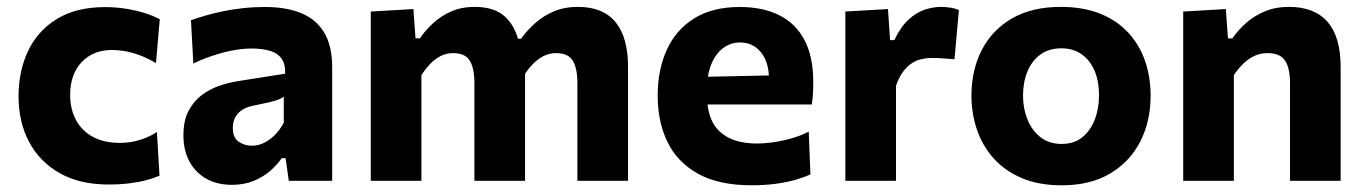

<svg xmlns="http://www.w3.org/2000/svg" viewBox="-20 -533 4025 566"><path d="M299.7 10.9Q214.7 10.9 155.6 -22.8Q96.5 -56.4 65.6 -115Q34.7 -173.5 34.7 -248.6Q34.7 -324.2 63.3 -383.8Q91.9 -443.3 148.7 -477.7Q205.4 -512.1 290 -512.1Q319.8 -512.1 349.1 -507.6Q378.5 -503.1 404.6 -495.2Q430.7 -487.2 451 -476.2L439.8 -347.2Q411.3 -363.5 387.7 -371.7Q364.1 -379.9 344.9 -382.8Q325.8 -385.7 310.9 -385.7Q254.6 -385.7 220.7 -349.9Q186.8 -314 186.8 -253Q186.8 -211.7 203.7 -179.8Q220.5 -147.9 253.3 -129.9Q286.1 -111.8 333.8 -111.8Q352.7 -111.8 371.2 -115.3Q389.7 -118.8 407.7 -125.9Q425.8 -133 442.6 -144L450.2 -15Q432.9 -7.6 410.7 -1.8Q388.6 4.1 361 7.5Q333.4 10.9 299.7 10.9Z M663.6 11.9Q620.7 11.9 588.5 -6Q556.4 -24 538.5 -56.8Q520.7 -89.7 520.7 -134.4Q520.7 -176.8 535.5 -205.5Q550.4 -234.3 574.2 -252.3Q598 -270.3 626.3 -280Q654.5 -289.6 681.4 -293.8L820.5 -315.7Q821.7 -344.5 809.7 -360.7Q797.7 -377 774.8 -383.5Q751.9 -390 720.7 -390Q703.7 -390 683.7 -387.4Q663.7 -384.7 641.8 -379.1Q619.9 -373.5 596.8 -365.4Q573.7 -357.3 549.9 -345.9L543 -473.4Q561.6 -480.1 585.5 -487Q609.3 -494 637.5 -499.8Q665.6 -505.6 696.8 -509Q728 -512.4 761.2 -512.4Q823.5 -512.4 867.9 -494.3Q912.2 -476.2 935.7 -437Q959.2 -397.8 959.2 -335.1Q959.2 -310.5 959.2 -275Q959.2 -239.5 959.2 -211.3V-164.1Q959.2 -126 959.2 -85.8Q959.2 -45.7 959.2 0H831.3L821.9 -66.7H810.6Q797.1 -47.3 776.5 -29.2Q755.8 -11.2 727.6 0.3Q699.3 11.9 663.6 11.9ZM722.8 -103.4Q740.7 -103.4 758 -111.8Q775.4 -120.2 790.5 -135.3Q805.6 -150.5 816.6 -171.3V-247.9Q810.5 -243.4 801.3 -239.7Q792.1 -235.9 774.3 -231.6Q756.4 -227.4 724.8 -221.1Q706.8 -217.4 693.8 -209Q680.8 -200.6 673.5 -187.2Q666.3 -173.9 666.3 -155.9Q666.3 -127.4 683.5 -115.4Q700.8 -103.4 722.8 -103.4Z M1073 0Q1073 -53.7 1073 -103.8Q1073 -154 1073 -216V-266Q1073 -323.3 1073 -381.3Q1073 -439.4 1073 -499L1198.7 -506.3L1204.9 -420H1217.7Q1234.4 -444.2 1257.5 -465.3Q1280.7 -486.5 1310.9 -499.6Q1341.1 -512.7 1379.4 -512.7Q1437.2 -512.7 1468.9 -483.8Q1500.5 -454.9 1511.4 -401L1521.7 -399.5Q1524.7 -385.1 1526.2 -369.3Q1527.8 -353.5 1527.8 -335.9Q1527.8 -303 1527.8 -274.7Q1527.8 -246.4 1527.8 -216Q1527.8 -155.1 1527.8 -104.4Q1527.8 -53.7 1527.8 0H1378.5Q1378.5 -53.7 1378.5 -103.5Q1378.5 -153.3 1378.5 -208V-288.1Q1378.5 -331.9 1364.9 -354.1Q1351.2 -376.4 1315.9 -376.4Q1295.6 -376.4 1278.6 -367.6Q1261.5 -358.7 1247.5 -343.9Q1233.5 -329 1222.3 -311.5V-208Q1222.3 -152.1 1222.3 -102.9Q1222.3 -53.7 1222.3 0ZM1682.1 0Q1682.1 -53.7 1682.1 -103.5Q1682.1 -153.3 1682.1 -208V-288.1Q1682.1 -331.9 1668.5 -354.1Q1654.8 -376.4 1619.6 -376.4Q1599.2 -376.4 1582.2 -367.7Q1565.1 -358.9 1550.9 -344.2Q1536.6 -329.4 1525.3 -311.5L1503.2 -418.9H1516.1Q1533.8 -443.7 1557.9 -465.1Q1582 -486.5 1613.2 -499.6Q1644.4 -512.7 1683.7 -512.7Q1757.8 -512.7 1794.6 -467.7Q1831.4 -422.8 1831.4 -335.9Q1831.4 -303 1831.4 -274.7Q1831.4 -246.4 1831.4 -216Q1831.4 -155.1 1831.4 -104.4Q1831.4 -53.7 1831.4 0Z M2195.6 13.2Q2099 13.2 2037.8 -20.8Q1976.7 -54.8 1947.7 -114.3Q1918.8 -173.9 1918.8 -251Q1918.8 -327.8 1946 -386.8Q1973.1 -445.8 2026.9 -479.1Q2080.7 -512.4 2160.5 -512.4Q2228.6 -512.4 2277.1 -488.2Q2325.6 -464.1 2351.5 -415.1Q2377.4 -366.1 2377.4 -291.5Q2377.4 -271.4 2376.5 -255.8Q2375.6 -240.3 2373.1 -225L2244.8 -273.4Q2245.8 -280.1 2246.3 -287.1Q2246.8 -294.2 2246.8 -300.2Q2246.8 -350.3 2223.1 -379Q2199.4 -407.8 2161.8 -407.8Q2133.6 -407.8 2111.7 -391.2Q2089.7 -374.7 2077.2 -344.5Q2064.6 -314.3 2064.6 -273V-248.7Q2064.6 -204.8 2080.3 -173.8Q2096.1 -142.9 2129.1 -126.4Q2162.1 -109.9 2213.4 -109.9Q2233.3 -109.9 2259.5 -113.6Q2285.8 -117.4 2313.1 -125.1Q2340.5 -132.9 2364.1 -145L2369 -18.9Q2349.7 -10 2323.8 -2.6Q2297.8 4.7 2265.5 9Q2233.2 13.2 2195.6 13.2ZM1976.6 -225V-304.9L2286 -311.4L2373.1 -286.8V-225Z M2472 0Q2472 -53.7 2472 -103.8Q2472 -154 2472 -216V-266Q2472 -323.3 2472 -381.3Q2472 -439.4 2472 -499L2597.7 -506.3L2603.9 -414.7H2616.3Q2635.8 -455.2 2659.4 -476.3Q2683.1 -497.4 2707.7 -505.1Q2732.2 -512.7 2754.5 -512.7Q2765.8 -512.7 2780 -510.7Q2794.3 -508.7 2806.8 -503.5L2793.8 -358.3Q2774.5 -360 2759.1 -361Q2743.6 -362.1 2725.8 -362.1Q2711.9 -362.1 2697.2 -358.9Q2682.4 -355.8 2668.6 -347Q2654.7 -338.1 2642.5 -322.1Q2630.4 -306 2621.3 -280.3V-208Q2621.3 -152.1 2621.3 -102.9Q2621.3 -53.7 2621.3 0Z M3110.2 13.3Q3042.1 13.3 2991.9 -8.1Q2941.7 -29.6 2908.8 -66.6Q2875.9 -103.6 2859.8 -151.3Q2843.7 -198.9 2843.7 -251Q2843.7 -325.6 2873.8 -384.8Q2903.9 -444 2962.6 -478.3Q3021.3 -512.7 3107.1 -512.7Q3173.2 -512.7 3222.9 -492.8Q3272.5 -472.8 3305.7 -437.1Q3338.8 -401.3 3355.4 -353.8Q3371.9 -306.2 3371.9 -251Q3371.9 -175.7 3341.5 -115.9Q3311 -56.2 3252.4 -21.4Q3193.8 13.3 3110.2 13.3ZM3109.6 -108.7Q3146.8 -108.7 3171.2 -128.9Q3195.6 -149.1 3207.7 -181.5Q3219.8 -213.9 3219.8 -251Q3219.8 -294.8 3206 -326Q3192.1 -357.3 3167.1 -374Q3142.2 -390.6 3109 -390.6Q3072.2 -390.6 3047 -372.2Q3021.7 -353.7 3008.7 -322.1Q2995.8 -290.5 2995.8 -251Q2995.8 -213.9 3008.6 -181.5Q3021.4 -149.1 3046.8 -128.9Q3072.1 -108.7 3109.6 -108.7Z M3468 0Q3468 -53.7 3468 -103.8Q3468 -154 3468 -216V-266Q3468 -323.3 3468 -381.3Q3468 -439.4 3468 -499L3593.7 -506.3L3599.9 -419.6H3612.7Q3629.6 -444 3653.5 -465.3Q3677.3 -486.5 3708.8 -499.6Q3740.2 -512.7 3780.1 -512.7Q3855.1 -512.7 3893.6 -468.3Q3932.1 -423.9 3932.1 -335.9Q3932.1 -303 3932.1 -274.7Q3932.1 -246.4 3932.1 -216Q3932.1 -155.1 3932.1 -104.4Q3932.1 -53.7 3932.1 0H3782.8Q3782.8 -53.7 3782.8 -103.5Q3782.8 -153.3 3782.8 -208V-288.1Q3782.8 -331.9 3768.4 -354.1Q3754.1 -376.4 3716.4 -376.4Q3694.8 -376.4 3676.8 -367.7Q3658.8 -358.9 3644 -344.2Q3629.2 -329.4 3617.3 -311.5V-208Q3617.3 -152.1 3617.3 -102.9Q3617.3 -53.7 3617.3 0Z"/></svg>

Font: Commissioner Thin
Style: Regular
Weight: 100
Designer: Kostas Bartsokas
Foundry: Kostas Bartsokas
Version: Version 1.001;gftools[0.9.23]